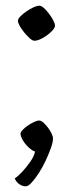

<svg xmlns="http://www.w3.org/2000/svg" viewBox="-20 -535 258 674"><path d="M71 119Q61 119 52.5 114.5Q44 110 38.5 103Q33 96 32 91Q43 84 58 68Q73 52 86.5 32.5Q100 13 103 -3Q93 -6 80.5 -17.5Q68 -29 60 -43Q52 -57 52 -65Q52 -71 59.5 -79Q67 -87 78 -94.5Q89 -102 100 -107Q111 -112 117 -112Q124 -112 132 -105Q140 -98 148 -87.5Q156 -77 161 -66.5Q166 -56 166 -49Q166 -36 158.5 -15Q151 6 140 29.5Q129 53 116 73Q103 93 91 106Q79 119 71 119ZM101 -392Q94 -392 84.5 -400.5Q75 -409 65.5 -420.5Q56 -432 49.5 -443.5Q43 -455 43 -462Q43 -469 52 -478Q61 -487 73.5 -495.5Q86 -504 98 -509.5Q110 -515 118 -515Q125 -515 134 -507Q143 -499 152 -487Q161 -475 167 -463.5Q173 -452 173 -445Q173 -438 165 -429Q157 -420 145.5 -411.5Q134 -403 122 -397.5Q110 -392 101 -392Z"/></svg>

Font: Texturina Medium 12pt ExtraLight
Style: Regular
Weight: 250
Version: Version 1.002